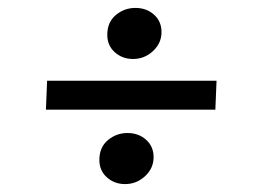

<svg xmlns="http://www.w3.org/2000/svg" viewBox="-20 -547 660 485"><path d="M316 -398Q289 -398 270 -415Q251 -432 251 -459Q251 -491 272.5 -509Q294 -527 322 -527Q350 -527 369 -510Q388 -493 388 -466Q388 -438 366.5 -418Q345 -398 316 -398ZM96 -270 99 -343H527L524 -270ZM296 -82Q269 -82 250 -99Q231 -116 231 -143Q231 -175 252.5 -193Q274 -211 302 -211Q330 -211 349 -194Q368 -177 368 -150Q368 -122 346.5 -102Q325 -82 296 -82Z"/></svg>

Font: Literata 7pt
Style: Italic
Weight: 400
Italic angle: -2°
Designer: Latin by Veronika Burian and Jose Scaglione. Greek by Irene Vlachou. Cyrillic by Vera Evstafieva
Foundry: TypeTogether
Version: Version 3.002